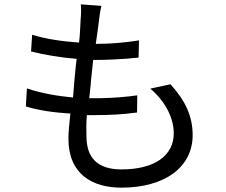

<svg xmlns="http://www.w3.org/2000/svg" viewBox="-20 -815 1040 884"><path d="M867 -193C867 -279 834 -351 765 -427L672 -407C745 -345 780 -268 780 -201C780 -98 691 -35 539 -35C425 -35 378 -92 378 -189C378 -213 376 -245 380 -285H416C484 -285 545 -288 611 -297L612 -376C555 -368 500 -364 444 -363H434C426 -363 418 -363 410 -363H391C393 -379 394 -395 396 -411L397 -421C397 -423 397 -424 398 -426V-436C399 -439 399 -442 399 -445L400 -455C403 -483 406 -511 409 -539H416C475 -539 522 -542 567 -545L577 -546L586 -547L595 -548C603 -548 610 -549 618 -550L620 -629C562 -620 498 -613 421 -613C427 -655 432 -689 435 -715C438 -737 440 -761 447 -788L352 -795C354 -776 354 -755 351 -721C349 -692 349 -659 344 -619C270 -624 191 -635 128 -655L123 -578C186 -562 260 -550 333 -544C330 -523 328 -502 326 -480L325 -471C324 -456 322 -441 321 -426L320 -411C319 -399 318 -388 317 -376L316 -366C245 -373 170 -385 104 -408L99 -325C160 -306 229 -297 304 -292C299 -245 295 -205 295 -177C295 -13 405 49 539 49C737 49 867 -44 867 -193Z"/></svg>

Font: Glow Sans SC Normal Book
Style: Regular
Weight: 500
Designer: Ryoko NISHIZUKA (kana, bopomofo & ideographs); Paul D. Hunt (Latin, Greek & Cyrillic); Sandoll Communications, Soo-young
Version: Version 0.93